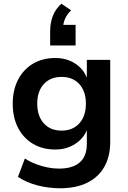

<svg xmlns="http://www.w3.org/2000/svg" viewBox="-20 -816 683 1026"><path d="M301 190Q239 190 179.5 174.5Q120 159 76 129L113 31Q139 48 170 60Q201 72 233 78.5Q265 85 295 85Q368 85 406 52Q444 19 444 -47V-123H445Q427 -76 381 -46.5Q335 -17 276 -17Q207 -17 156 -47.5Q105 -78 76.5 -133Q48 -188 48 -262Q48 -335 76.5 -390Q105 -445 156 -475.5Q207 -506 276 -506Q336 -506 381.5 -476.5Q427 -447 445 -398H444V-496H569V-58Q569 20 537.5 75.5Q506 131 446 160.5Q386 190 301 190ZM309 -118Q369 -118 404 -157Q439 -196 439 -262Q439 -328 404 -366.5Q369 -405 309 -405Q249 -405 214 -366.5Q179 -328 179 -262Q179 -196 214 -157Q249 -118 309 -118ZM248 -573V-650Q248 -693 262 -730Q276 -767 308 -796L360 -761Q337 -738 327 -714Q317 -690 317 -666L290 -683H384V-573Z"/></svg>

Font: Nunito Sans 9pt
Style: Bold
Weight: 700
Version: Version 3.101;gftools[0.9.27]